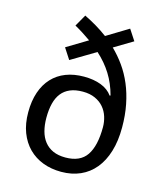

<svg xmlns="http://www.w3.org/2000/svg" viewBox="-115 -853 807 949"><g transform="rotate(15 288.5 -378.5)"><path d="M522 -279.8Q522 -210.4 505.6 -156.7Q489.3 -103 458.7 -65.9Q428.2 -28.8 384.8 -9.5Q341.3 9.8 287.1 9.8Q236.3 9.8 193.6 -6.3Q150.9 -22.5 119.9 -53.5Q88.9 -84.5 71.5 -129.6Q54.2 -174.8 54.2 -232.9Q54.2 -291 69.6 -335.9Q85 -380.9 113.8 -411.6Q142.6 -442.4 183.6 -458.3Q224.6 -474.1 275.9 -474.1Q325.7 -474.1 363.3 -459.7Q400.9 -445.3 421.9 -416L425.8 -418Q410.6 -475.6 381.3 -522.5Q352.1 -569.3 308.1 -608.9L183.1 -534.2L147 -589.8L252.9 -653.8Q233.4 -667.5 212.6 -680.9Q191.9 -694.3 168.9 -707L203.1 -767.1Q234.9 -751.5 264.6 -733.9Q294.4 -716.3 323.2 -694.8L434.1 -762.2L470.2 -707L375 -649.9Q407.7 -618.2 434.8 -580.1Q461.9 -542 481.2 -496.3Q500.5 -450.7 511.2 -396.7Q522 -342.8 522 -279.8ZM430.2 -256.8Q430.2 -284.2 421.9 -310.3Q413.6 -336.4 396.5 -356.4Q379.4 -376.5 352.5 -388.7Q325.7 -400.9 289.1 -400.9Q251.5 -400.9 224.9 -389.6Q198.2 -378.4 181.2 -356.9Q164.1 -335.4 156 -303.5Q147.9 -271.5 147.9 -230Q147.9 -192.9 156 -162.4Q164.1 -131.8 181.4 -109.9Q198.7 -87.9 225.3 -75.9Q252 -64 289.1 -64Q364.3 -64 397.2 -112.5Q430.2 -161.1 430.2 -256.8Z"/></g></svg>

Font: Genotype
Style: Regular
Weight: 400
Foundry: Ascender Corporation
Version: Version 1.00